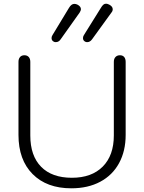

<svg xmlns="http://www.w3.org/2000/svg" viewBox="-20 -1009 781 1039"><path d="M80 -279V-674Q80 -691 88.5 -700.5Q97 -710 112 -710Q127 -710 135.5 -700.5Q144 -691 144 -674V-276Q144 -166 202.5 -106.5Q261 -47 369 -47Q476 -47 536 -107.5Q596 -168 596 -276V-674Q596 -691 605 -700.5Q614 -710 629 -710Q644 -710 652 -700.5Q660 -691 660 -674V-279Q660 -192 624.5 -126.5Q589 -61 522.5 -25.5Q456 10 366 10Q233 10 156.5 -67Q80 -144 80 -279ZM429 -803Q429 -811 434 -819L525 -965Q532 -977 538.5 -983Q545 -989 554 -989Q561 -989 571 -984Q590 -974 590 -959Q590 -949 583 -941L478 -796Q467 -781 452 -781Q445 -781 442 -783Q429 -789 429 -803ZM259 -803Q259 -811 264 -819L353 -966Q366 -988 382 -988Q391 -988 399 -984Q418 -974 418 -959Q418 -952 411 -941L308 -796Q298 -781 282 -781Q275 -781 272 -783Q259 -789 259 -803Z"/></svg>

Font: Kodchasan Light
Style: Regular
Weight: 300
Version: Version 1.000; ttfautohint (v1.6)